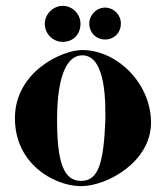

<svg xmlns="http://www.w3.org/2000/svg" viewBox="-20 -598 566 656"><path d="M496 -179C496 -310 385 -424 265 -427H261C192 -427 31 -353 31 -194C31 -39 162 35 252 38H257C346 38 496 -45 496 -179ZM340 -187C334 -43 317 17 261 20H257C198 20 175 -42 175 -189C175 -337 208 -409 261 -409C345 -409 340 -237 340 -187ZM133 -517C133 -482 161 -455 194 -455C230 -455 255 -480 255 -517C255 -550 228 -578 194 -578C161 -578 133 -549 133 -517ZM285 -518C285 -486 309 -463 339 -463C370 -463 393 -486 393 -518C393 -547 369 -572 339 -572C309 -572 285 -546 285 -518Z"/></svg>

Font: Purple Purse
Style: Regular
Weight: 400
Designer: Astigmatic (AOETI)
Foundry: Astigmatic (AOETI)
Version: Version 1.000